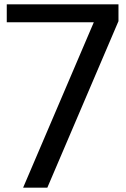

<svg xmlns="http://www.w3.org/2000/svg" viewBox="-20 -860 579 880"><path d="M11 -840H523V-763L197 0H86L410 -758H11Z"/></svg>

Font: Matangi SemiBold
Style: Regular
Weight: 600
Designer: Prashant Pant
Foundry: The Graphic Ant
Version: Version 3.002